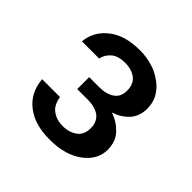

<svg xmlns="http://www.w3.org/2000/svg" viewBox="-108 -803 548 548"><g transform="rotate(45 166.0 -528.5)"><path d="M26.9 -610.8Q31.2 -655.3 67.9 -683.1Q102.1 -710 163.1 -710Q189 -710 214.8 -702.1Q234.9 -696.3 256.8 -680.2Q273.9 -668 285.2 -647.9Q294.9 -628.9 294.9 -606.9Q294.9 -577.1 277.8 -557.1Q257.8 -535.6 232.9 -528.8V-526.9Q259.8 -517.6 278.8 -497.1Q297.9 -476.6 297.9 -443.8Q297.9 -403.8 261.2 -376Q223.6 -347.2 160.2 -347.2Q99.1 -347.2 64 -375Q27.3 -402.8 22.9 -454.1H95.2Q99.6 -425.8 116.2 -414.1Q133.3 -400.9 159.2 -400.9Q186 -400.9 204.1 -415Q220.2 -427.7 220.2 -453.1Q220.2 -479 203.1 -492.2Q185.5 -504.9 157.2 -504.9H113.8V-553.2H154.8Q183.6 -553.2 201.2 -565.9Q217.8 -577.6 217.8 -603Q217.8 -627.4 202.1 -641.1Q184.6 -654.8 158.2 -654.8Q130.9 -654.8 116.2 -643.1Q100.6 -630.4 96.2 -610.8Z"/></g></svg>

Font: PoppinsZ
Style: Regular
Weight: 400
Designer: Ninad Kale (Devanagari), Jonny Pinhorn (Latin)
Foundry: Indian Type Foundry
Version: Version 3.002;FEAKit 1.0